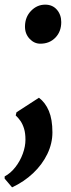

<svg xmlns="http://www.w3.org/2000/svg" viewBox="-38 -553 306 826"><path d="M14 253 -18 215.5V206Q8 192 28.2 166Q48.5 140 60 108.5Q71.5 77 71.5 48Q71.5 20 65.5 0.5Q59.5 -19 50 -32.8Q40.5 -46.5 29.5 -56.5L33 -70L129.5 -132.5Q157 -112 172.2 -75.8Q187.5 -39.5 187.5 16.5Q187.5 64 165.8 109.2Q144 154.5 104.8 191.8Q65.5 229 14 253ZM69.5 -440Q70 -480 95.8 -506.5Q121.5 -533 156.5 -533Q188 -533 206.8 -511.2Q225.5 -489.5 225.5 -458Q225.5 -417 200.2 -391Q175 -365 135.5 -365Q109 -365 89 -386.5Q69 -408 69.5 -440Z"/></svg>

Font: Merriweather 36pt Black
Style: Italic
Weight: 900
Italic angle: -7.8°
Version: Version 2.101